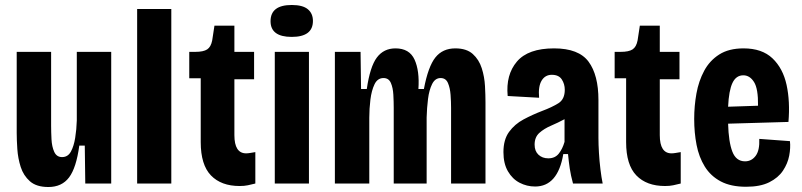

<svg xmlns="http://www.w3.org/2000/svg" viewBox="-20 -736 3217 770"><path d="M174 14Q126 14 100 -9Q74 -32 63 -66.5Q52 -101 49.5 -138Q47 -175 47 -203V-528H185V-232Q185 -207 186.5 -177.5Q188 -148 197.5 -127Q207 -106 229 -106Q252 -106 264 -127.5Q276 -149 281.5 -183Q287 -217 288 -253V-528H426V0H322L320 -152H298Q286 -63 257 -24.5Q228 14 174 14Z M530 0V-700H667V0Z M941 10Q867 10 826 -32.5Q785 -75 785 -166V-422H739V-528H763Q796 -528 811 -538Q826 -548 831 -574L840 -633H920V-528H999V-418H920V-194Q920 -121 967 -121Q974 -121 983 -122.5Q992 -124 1004 -126V0Q988 4 974 7Q960 10 941 10Z M1082 0V-528H1219V0ZM1150 -588Q1065 -588 1065 -651Q1065 -716 1150 -716Q1194 -716 1214.5 -699Q1235 -682 1235 -652Q1235 -588 1150 -588Z M1323 0V-528H1426L1428 -379H1451Q1464 -469 1491.5 -505.5Q1519 -542 1566 -542Q1622 -542 1642.5 -497Q1663 -452 1658 -379H1680Q1697 -469 1726 -505.5Q1755 -542 1806 -542Q1851 -542 1876 -519.5Q1901 -497 1912 -462.5Q1923 -428 1925 -391Q1927 -354 1927 -326V0H1789V-303Q1789 -328 1787 -355.5Q1785 -383 1776.5 -403Q1768 -423 1747 -423Q1725 -423 1713 -399Q1701 -375 1696.5 -339Q1692 -303 1691 -265V0H1559V-303Q1559 -328 1557.5 -356Q1556 -384 1547.5 -403.5Q1539 -423 1518 -423Q1494 -423 1482 -398Q1470 -373 1465.5 -336.5Q1461 -300 1461 -264V0Z M2126 12Q2093 12 2064 -3Q2035 -18 2017 -49Q1999 -80 1999 -126Q1999 -176 2021.5 -207Q2044 -238 2079.5 -257Q2115 -276 2154 -291Q2194 -306 2219.5 -322Q2245 -338 2245 -376Q2245 -399 2233 -417.5Q2221 -436 2193 -436Q2166 -436 2152 -412.5Q2138 -389 2142 -344L2016 -351Q2008 -436 2053 -489Q2098 -542 2202 -542Q2301 -542 2340.5 -488.5Q2380 -435 2380 -335V-183Q2380 -157 2382 -123.5Q2384 -90 2388 -57Q2392 -24 2397 0H2278Q2269 -33 2265 -60Q2261 -87 2258 -118H2239Q2217 12 2126 12ZM2179 -101Q2206 -101 2221 -120Q2236 -139 2244 -167V-258Q2218 -244 2190 -232Q2162 -220 2143 -203Q2124 -186 2124 -156Q2124 -130 2139.5 -115.5Q2155 -101 2179 -101Z M2647 10Q2573 10 2532 -32.5Q2491 -75 2491 -166V-422H2445V-528H2469Q2502 -528 2517 -538Q2532 -548 2537 -574L2546 -633H2626V-528H2705V-418H2626V-194Q2626 -121 2673 -121Q2680 -121 2689 -122.5Q2698 -124 2710 -126V0Q2694 4 2680 7Q2666 10 2647 10Z M2972 13Q2911 13 2870.5 -8.5Q2830 -30 2806.5 -68Q2783 -106 2773.5 -155Q2764 -204 2764 -259Q2764 -311 2773 -361Q2782 -411 2804 -452Q2826 -493 2864.5 -517.5Q2903 -542 2962 -542Q3036 -542 3078 -502Q3120 -462 3134.5 -395.5Q3149 -329 3142 -247L2900 -240Q2902 -167 2917 -128Q2932 -89 2968 -89Q2994 -89 3010.5 -111Q3027 -133 3025 -179L3148 -170Q3151 -143 3145 -111.5Q3139 -80 3120 -51.5Q3101 -23 3065 -5Q3029 13 2972 13ZM2961 -434Q2932 -434 2917.5 -403.5Q2903 -373 2900 -308L3020 -312Q3021 -380 3004 -407Q2987 -434 2961 -434Z"/></svg>

Font: Bricolage Grotesque 10pt Condensed Bricolage Grotesque 10pt Condensed Regular
Style: Bold
Weight: 700
Width: 3
Designer: Mathieu Triay
Foundry: Atelier Triay
Version: Version 1.000; ttfautohint (v1.8.4.7-5d5b);gftools[0.9.32]